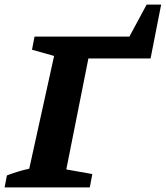

<svg xmlns="http://www.w3.org/2000/svg" viewBox="-48 -814 720 834"><path d="M589 -794H652L606 -560H336L240 -78L353 -58L342 0H-28L-18 -52Q6 -61 30 -68.5Q54 -76 79 -81L187 -571L91 -598L102 -655H514Z"/></svg>

Font: Piazzolla
Style: Bold Italic
Weight: 700
Italic angle: -11.3°
Designer: Juan Pablo del Peral
Foundry: Huerta Tipografica
Version: Version 1.330